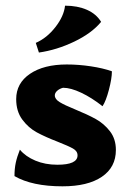

<svg xmlns="http://www.w3.org/2000/svg" viewBox="-20 -645 454 676"><path d="M31 -25Q31 -51 35.5 -72Q40 -93 50 -118Q70 -94 104.5 -79.5Q139 -65 182 -65Q253 -65 253 -98Q253 -113 237 -122Q221 -131 183 -146Q139 -163 109.5 -179Q80 -195 58.5 -224Q37 -253 37 -296Q37 -352 85.5 -385Q134 -418 215 -418Q257 -418 300 -411.5Q343 -405 374 -394Q374 -369 363.5 -329Q353 -289 341 -271Q303 -301 266 -318.5Q229 -336 202 -336Q190 -333 181.5 -325.5Q173 -318 173 -309Q173 -296 190 -285.5Q207 -275 244 -260Q288 -242 317 -226Q346 -210 367 -183Q388 -156 388 -117Q388 -56 338.5 -22.5Q289 11 200 11Q93 11 31 -25ZM106 -494Q145 -511 175 -549.5Q205 -588 209 -625Q253 -625 286 -610.5Q319 -596 336 -568Q303 -528 241.5 -498.5Q180 -469 117 -460Z"/></svg>

Font: Mirza
Style: Bold
Weight: 700
Designer: Arabic design by Kourosh Beigpour, Latin design by Eduardo Tunni, engineering by Lasse Fister
Version: Version 1.0010g